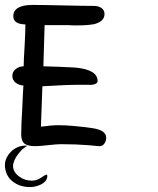

<svg xmlns="http://www.w3.org/2000/svg" viewBox="-20 -593 640 779"><path d="M355 -73Q411 -65 411 -34Q411 -21 403.5 -10.5Q396 0 384 0Q382 0 370 -1Q358 -2 338 -4Q313 -6 285.5 -7Q258 -8 227 -8Q219 -8 205.5 -7Q192 -6 175 -4Q158 -2 144.5 -1Q131 0 123 0Q95 0 81 -9Q66 -20 66 -48Q66 -67 67 -91.5Q68 -116 70 -147Q72 -189 73 -213.5Q74 -238 75 -246Q57 -247 43.5 -257.5Q30 -268 30 -285Q30 -302 44 -313Q58 -324 76 -324Q76 -335 77 -356Q78 -377 80 -409Q83 -462 83 -494Q34 -495 34 -527Q34 -573 113 -573Q133 -573 164.5 -572.5Q196 -572 238 -571Q280 -570 311 -569.5Q342 -569 362 -569Q379 -569 391.5 -560.5Q404 -552 404 -536Q404 -506 362 -495Q351 -493 334.5 -491.5Q318 -490 295 -490Q288 -490 278.5 -490Q269 -490 256 -491H216H161L156 -324Q188 -323 220 -322Q252 -321 284 -319Q376 -311 376 -264Q376 -250 344 -248Q348 -249 337.5 -249Q327 -249 301 -249Q250 -249 152 -243L146 -79Q190 -85 217 -85Q270 -85 355 -73ZM145 129Q162 117 170 115L172 120Q172 142 147 155Q125 166 102 166Q60 166 31 143Q0 118 0 76Q0 61 7 47Q14 33 25 22Q36 11 51 4.5Q66 -2 81 -2Q88 -2 92 -1Q83 2 72.5 11.5Q62 21 53 33Q44 45 38.5 57.5Q33 70 33 80Q33 106 59 124Q81 140 109 140Q128 140 145 129ZM96 0 92 -1Z"/></svg>

Font: Dongol
Style: Regular
Weight: 400
Designer: Abdo Mohamed and Ibrahim Hamdi
Foundry: Protype Foundry
Version: Version 1.000;hotconv 1.0.109;makeotfexe 2.5.65596